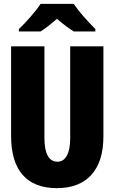

<svg xmlns="http://www.w3.org/2000/svg" viewBox="-20 -950 592 979"><path d="M466.3 -789.6H356.9Q321.3 -810.1 270.5 -854Q216.8 -807.6 187 -789.6H76.2V-801.8Q104 -827.6 137.2 -866Q170.4 -904.3 187 -930.2H356Q395.5 -872.6 466.3 -801.8ZM507.3 -713.9V-254.9Q507.3 -126.5 446 -58.6Q384.8 9.3 269.8 9.3Q154.8 9.3 95.7 -58.1Q36.6 -125.5 36.6 -256.8V-713.9H206.5V-247.6Q206.5 -125.5 273.4 -125.5Q304.2 -125.5 321 -156.5Q337.9 -187.5 337.9 -244.6V-713.9Z"/></svg>

Font: Open Sans Hebrew Condensed Extra Bold
Style: Regular
Weight: 800
Width: 3
Foundry: Ascender Corporation, Yanek Iontef
Version: Version 2.001;PS 002.001;hotconv 1.0.70;makeotf.lib2.5.58329